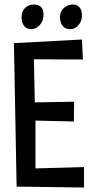

<svg xmlns="http://www.w3.org/2000/svg" viewBox="-20 -832 424 855"><path d="M42 -640 345 -656 349 -567 131 -568 135 -376 310 -379 309 -291 138 -295V-82L354 -88V3L54 -1ZM292.5 -702Q271 -702 259 -717Q247 -732 247 -756.5Q247 -781 264.5 -796.5Q282 -812 303 -812Q324 -812 334.5 -799Q345 -786 345 -762Q345 -738 329.5 -720Q314 -702 292.5 -702ZM130 -812Q174 -812 174 -766Q174 -739 157 -720.5Q140 -702 119.5 -702Q99 -702 87.5 -716.5Q76 -731 76 -756.5Q76 -782 92 -797Q108 -812 130 -812Z"/></svg>

Font: Fresca
Style: Regular
Weight: 400
Designer: Iván Moreno
Foundry: Fontstage
Version: Version 1.001